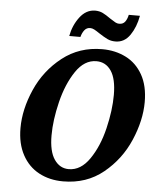

<svg xmlns="http://www.w3.org/2000/svg" viewBox="-61 -983 865 1046"><g transform="rotate(5 371.0 -460.0)"><path d="M67 -258Q67 -361 115 -470Q163 -579 256 -652Q349 -725 474 -725Q545 -725 603 -696Q661 -667 695 -607Q729 -547 729 -458Q729 -358 682 -248.5Q635 -139 543 -64Q451 11 323 11Q249 11 191 -20Q133 -51 100 -112Q67 -173 67 -258ZM558 -482Q558 -570 528.5 -613.5Q499 -657 448 -657Q382 -657 335 -587Q288 -517 263.5 -417Q239 -317 239 -233Q239 -146 269 -102Q299 -58 348 -58Q414 -58 462 -128Q510 -198 534 -298Q558 -398 558 -482ZM451 -809Q432 -822 420.5 -828Q409 -834 398 -834Q379 -834 367 -819Q355 -804 349 -781H288Q299 -840 333 -885Q367 -930 416 -931Q440 -931 458.5 -922Q477 -913 502 -895Q522 -882 532 -876.5Q542 -871 553 -871Q574 -871 585 -885.5Q596 -900 601 -924H662Q651 -862 620.5 -817.5Q590 -773 541 -773Q516 -773 496.5 -782.5Q477 -792 451 -809Z"/></g></svg>

Font: Noto Serif NarrowExtraBold
Style: Italic
Weight: 800
Width: 4
Italic angle: -12°
Designer: Monotype Design Team
Foundry: Monotype Imaging Inc.
Version: Version 1.001